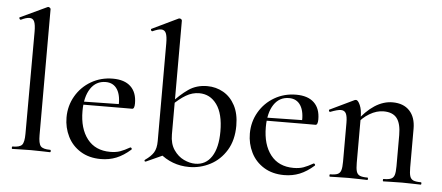

<svg xmlns="http://www.w3.org/2000/svg" viewBox="-50 -837 2215 963"><g transform="rotate(5 1057.5 -356.0)"><path d="M38 -12Q75 -12 86.5 -25.5Q98 -39 98 -81L99 -595Q99 -631 92 -646.5Q85 -662 68 -662Q51 -662 25 -649H24Q20 -649 17.5 -654.5Q15 -660 19 -661L153 -724L157 -725Q160 -725 164.5 -722Q169 -719 169 -715V-81Q169 -39 180.5 -25.5Q192 -12 228 -12Q232 -12 232 -6Q232 0 228 0Q205 0 191 -1L133 -2L77 -1Q63 0 38 0Q36 0 36 -6Q36 -12 38 -12Z M296 -181Q296 -240 324.5 -289Q353 -338 402 -366.5Q451 -395 511 -395Q570 -395 601 -365.5Q632 -336 632 -281Q632 -253 620 -253H551Q555 -312 535.5 -343.5Q516 -375 477 -375Q428 -375 400.5 -333.5Q373 -292 373 -220Q373 -132 413.5 -80Q454 -28 529 -28Q558 -28 579 -35.5Q600 -43 628 -59H629Q632 -59 634.5 -55.5Q637 -52 635 -49Q599 -17 563 -2.5Q527 12 485 12Q426 12 383 -14.5Q340 -41 318 -85.5Q296 -130 296 -181ZM349 -267 573 -271V-253L350 -252Z M777 -44 830 -142Q830 -95 851 -64.5Q872 -34 901.5 -20Q931 -6 959 -6Q1012 -6 1041.5 -51Q1071 -96 1071 -178Q1071 -267 1037.5 -313.5Q1004 -360 949 -360Q914 -360 882 -341Q850 -322 817 -289L809 -296Q851 -343 891.5 -371Q932 -399 986 -399Q1030 -399 1067 -378Q1104 -357 1126 -315.5Q1148 -274 1148 -214Q1148 -141 1117 -90Q1086 -39 1036 -13Q986 13 930 13Q843 13 777 -44ZM709 5Q705 5 704.5 1.5Q704 -2 707 -4Q736 -24 749 -45Q762 -66 762 -103V-595Q762 -630 755 -646Q748 -662 730 -662Q716 -662 687 -649H686Q682 -649 680 -654.5Q678 -660 682 -661L813 -724L818 -725Q822 -725 826 -722Q830 -719 830 -715V-49L711 5Z M1219 -181Q1219 -240 1247.5 -289Q1276 -338 1325 -366.5Q1374 -395 1434 -395Q1493 -395 1524 -365.5Q1555 -336 1555 -281Q1555 -253 1543 -253H1474Q1478 -312 1458.5 -343.5Q1439 -375 1400 -375Q1351 -375 1323.5 -333.5Q1296 -292 1296 -220Q1296 -132 1336.5 -80Q1377 -28 1452 -28Q1481 -28 1502 -35.5Q1523 -43 1551 -59H1552Q1555 -59 1557.5 -55.5Q1560 -52 1558 -49Q1522 -17 1486 -2.5Q1450 12 1408 12Q1349 12 1306 -14.5Q1263 -41 1241 -85.5Q1219 -130 1219 -181ZM1272 -267 1496 -271V-253L1273 -252Z M1907 -12Q1932 -12 1944.5 -17.5Q1957 -23 1961.5 -37.5Q1966 -52 1966 -81V-238Q1966 -296 1945 -323Q1924 -350 1878 -350Q1843 -350 1807.5 -329Q1772 -308 1747 -273L1743 -285Q1827 -399 1919 -399Q1974 -399 2004.5 -366.5Q2035 -334 2035 -276V-81Q2035 -52 2039.5 -37.5Q2044 -23 2056.5 -17.5Q2069 -12 2095 -12Q2098 -12 2098 -6Q2098 0 2095 0Q2071 0 2056 -1L2001 -2L1946 -1Q1931 0 1907 0Q1904 0 1904 -6Q1904 -12 1907 -12ZM1638 -12Q1663 -12 1675.5 -17.5Q1688 -23 1692.5 -37.5Q1697 -52 1697 -81V-276Q1697 -309 1689.5 -323.5Q1682 -338 1664 -338Q1647 -338 1611 -324H1609Q1606 -324 1604.5 -329Q1603 -334 1606 -335L1729 -394L1735 -395Q1745 -395 1755.5 -371.5Q1766 -348 1766 -310V-81Q1766 -52 1770.5 -37.5Q1775 -23 1787.5 -17.5Q1800 -12 1826 -12Q1829 -12 1829 -6Q1829 0 1826 0Q1802 0 1787 -1L1732 -2L1676 -1Q1662 0 1638 0Q1635 0 1635 -6Q1635 -12 1638 -12Z"/></g></svg>

Font: Cormorant Garamond Medium
Style: Regular
Weight: 500
Designer: Christian Thalmann (Catharsis Fonts)
Foundry: Catharsis Fonts
Version: Version 4.000